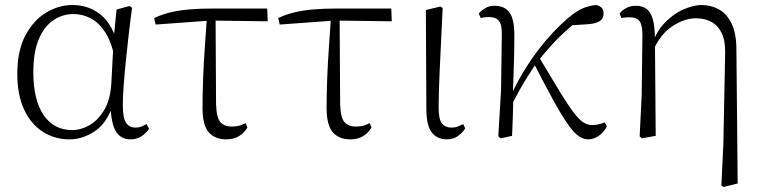

<svg xmlns="http://www.w3.org/2000/svg" viewBox="-20 -542 3044 766"><path d="M257 14Q198 14 150.5 -16.5Q103 -47 76 -105.5Q49 -164 49 -247Q49 -340 81.5 -401Q114 -462 164.5 -492Q215 -522 269 -522Q335 -522 383.5 -482Q432 -442 454 -349H462L440 -296Q428 -368 402 -409.5Q376 -451 342.5 -468.5Q309 -486 273 -486Q231 -486 194.5 -462.5Q158 -439 135.5 -387.5Q113 -336 113 -253Q113 -143 154 -83Q195 -23 268 -23Q302 -23 336 -42Q370 -61 395 -102Q420 -143 424 -207L434 -393L445 -504L497 -518L507 -511Q500 -461 493.5 -404.5Q487 -348 481.5 -293.5Q476 -239 473 -194.5Q470 -150 470 -123Q470 -71 483 -52Q496 -33 520 -33Q534 -33 544 -37Q554 -41 564 -47L575 -29Q563 -10 544 2Q525 14 501 14Q462 14 442.5 -17.5Q423 -49 420 -128H432Q408 -52 359 -19Q310 14 257 14Z M601 -444 595 -470Q627 -485 661 -493Q695 -501 736 -504.5Q777 -508 830 -508H1046L1048 -457L820 -460ZM883 14Q837 14 812.5 -14.5Q788 -43 788 -111Q788 -170 790.5 -232.5Q793 -295 797.5 -358Q802 -421 806 -481H840L842 -125Q844 -71 860 -54Q876 -37 904 -37Q921 -37 934.5 -40.5Q948 -44 960 -51L967 -33Q954 -11 933 1.5Q912 14 883 14Z M1096 -444 1090 -470Q1122 -485 1156 -493Q1190 -501 1231 -504.5Q1272 -508 1325 -508H1541L1543 -457L1315 -460ZM1378 14Q1332 14 1307.5 -14.5Q1283 -43 1283 -111Q1283 -170 1285.5 -232.5Q1288 -295 1292.5 -358Q1297 -421 1301 -481H1335L1337 -125Q1339 -71 1355 -54Q1371 -37 1399 -37Q1416 -37 1429.5 -40.5Q1443 -44 1455 -51L1462 -33Q1449 -11 1428 1.5Q1407 14 1378 14Z M1763 14Q1725 14 1703 -13Q1681 -40 1681 -109L1679 -502L1737 -516L1746 -510Q1742 -424 1739 -362.5Q1736 -301 1734 -256.5Q1732 -212 1731 -178Q1730 -144 1730 -114Q1730 -65 1743.5 -49Q1757 -33 1781 -33Q1796 -33 1807 -37.5Q1818 -42 1828 -47L1836 -30Q1827 -14 1808 0Q1789 14 1763 14Z M1978 10 1968 2 1979 -183 1982 -402Q1983 -442 1971 -458Q1959 -474 1931 -474Q1922 -474 1914 -473Q1906 -472 1898 -470L1890 -488Q1900 -500 1916 -509.5Q1932 -519 1953 -519Q1994 -519 2013.5 -491Q2033 -463 2032 -393Q2032 -339 2030 -279.5Q2028 -220 2026 -161L2028 -158Q2027 -118 2026 -78.5Q2025 -39 2023 0ZM2017 -116 2003 -145H2011L2017 -158Q2046 -222 2083.5 -280Q2121 -338 2163.5 -387Q2206 -436 2249 -472Q2283 -501 2310.5 -511Q2338 -521 2360 -522Q2371 -519 2379.5 -512Q2388 -505 2388 -488Q2388 -467 2371.5 -457Q2355 -447 2321 -445L2240 -440L2307 -476Q2260 -441 2215.5 -398Q2171 -355 2125 -296L2119 -289Q2100 -260 2085 -236.5Q2070 -213 2054.5 -185.5Q2039 -158 2017 -116ZM2327 14Q2308 14 2289 1Q2270 -12 2246.5 -45Q2223 -78 2190 -137.5Q2157 -197 2109 -291L2131 -313Q2181 -229 2213.5 -176Q2246 -123 2268 -94Q2290 -65 2307 -54Q2324 -43 2343 -43Q2357 -43 2370.5 -46.5Q2384 -50 2393 -54L2401 -37Q2388 -13 2368 0.5Q2348 14 2327 14Z M2532 2 2540 -161 2543 -402Q2543 -442 2531.5 -457.5Q2520 -473 2492 -473Q2484 -473 2476 -472.5Q2468 -472 2459 -470L2452 -488Q2461 -500 2477.5 -509.5Q2494 -519 2517 -519Q2541 -519 2558 -507.5Q2575 -496 2584 -466.5Q2593 -437 2593 -381V-377L2596 0L2541 10ZM2858 198 2866 30 2873 -330Q2874 -379 2859.5 -409.5Q2845 -440 2818.5 -454.5Q2792 -469 2756 -469Q2711 -469 2663.5 -438Q2616 -407 2588 -345L2578 -356H2580Q2595 -412 2630 -449Q2665 -486 2706 -504Q2747 -522 2778 -522Q2816 -522 2847.5 -505Q2879 -488 2898.5 -448.5Q2918 -409 2918 -342L2923 190L2867 204Z"/></svg>

Font: Noto Serif HK ExtraLight
Style: Regular
Weight: 200
Designer: Ryoko NISHIZUKA 西塚涼子 (kana & ideographs); Frank Grießhammer (Latin, Greek & Cyrillic); Wenlong ZHANG 张文龙 (bopomofo); San
Foundry: Adobe
Version: Version 2.002-H1;hotconv 1.1.0;makeotfexe 2.6.0